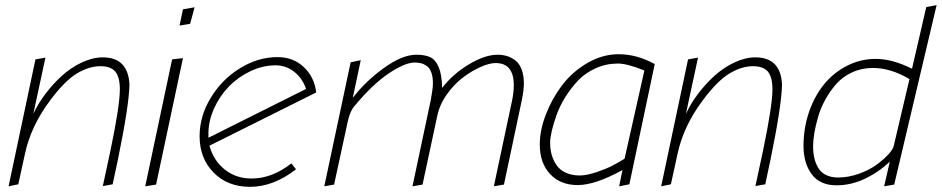

<svg xmlns="http://www.w3.org/2000/svg" viewBox="-20 -723 3644 743"><path d="M155.8 -500 117.2 -493.2 13.2 -2 50.8 -9.8 76.2 -126Q99.1 -235.4 175.8 -336.9Q231.4 -411.1 278.1 -439Q324.7 -466.8 368.2 -466.8Q408.7 -466.8 426.3 -445.8Q443.8 -424.8 443.8 -377Q443.8 -315.4 408.2 -144L377.9 -2.9L416 -9.8L437 -108.9Q479.5 -315.4 481 -397Q475.1 -501 377.9 -501Q338.4 -501 296.4 -481.2Q254.4 -461.4 219.2 -429.4Q184.1 -397.5 155.3 -359.1Q126.5 -320.8 108.9 -282.2Z M732.9 -694.8 688 -687 674.8 -624 715.8 -630.9ZM646 -493.2 542 -2 584 -8.8 688 -498Z M947.3 0Q1038.6 0 1125.5 -67.9L1107.4 -90.8Q1033.2 -32.2 953.6 -32.2Q893.6 -32.2 850.1 -66.7Q806.6 -101.1 790.5 -159.2L1203.6 -365.2Q1196.8 -424.3 1156 -463.1Q1115.2 -502 1053.7 -502Q979 -502 909.2 -459.2Q839.4 -416.5 795.9 -345.2Q752.4 -273.9 752.4 -195.8Q752.4 -110.4 806.6 -55.2Q860.8 0 947.3 0ZM1046.4 -470.2Q1086.4 -470.2 1117.9 -445.8Q1149.4 -421.4 1164.6 -378.9L786.6 -189.9V-206.1Q786.6 -254.9 808.3 -303.2Q830.1 -351.6 865.7 -388.2Q901.4 -424.8 949.2 -447.5Q997.1 -470.2 1046.4 -470.2Z M1352.1 -313Q1420.4 -395.5 1483.4 -438.2Q1546.4 -481 1585 -481Q1598.6 -481 1609.4 -478.3Q1620.1 -475.6 1631.3 -467.8Q1642.6 -460 1648.9 -443.1Q1655.3 -426.3 1655.3 -400.9Q1655.3 -379.9 1647 -335.9L1576.2 -2L1615.2 -8.8L1671.9 -273.9Q1681.2 -318.4 1709.7 -358.4Q1738.3 -398.4 1772.5 -423.8Q1806.6 -449.2 1840.3 -464.1Q1874 -479 1897.9 -479Q1968.3 -479 1968.3 -393.1Q1968.3 -362.8 1960 -326.2L1891.1 -2L1930.2 -8.8L1998 -329.1Q2007.3 -373 2007.3 -399.9Q2007.3 -432.1 1998.3 -455.1Q1989.3 -478 1973.9 -489.5Q1958.5 -501 1941.7 -506.1Q1924.8 -511.2 1905.3 -511.2Q1857.4 -511.2 1795.7 -474.6Q1733.9 -438 1690.9 -382.8Q1689.9 -434.6 1677.7 -463.1Q1665.5 -491.7 1645.3 -501.5Q1625 -511.2 1591.3 -511.2Q1536.1 -511.2 1464.4 -459Q1392.6 -406.7 1345.2 -344.2L1376 -490.2L1336.9 -481.9L1234.9 -2L1272.9 -8.8L1326.2 -254.9Q1335 -293.9 1352.1 -313Z M2513.7 -475.1Q2444.3 -513.2 2374.5 -513.2Q2311 -513.2 2252.7 -479Q2194.3 -444.8 2155 -392.8Q2115.7 -340.8 2092.3 -279.8Q2068.8 -218.8 2068.8 -164.1Q2068.8 -92.3 2108.6 -49.6Q2148.4 -6.8 2215.8 -6.8Q2283.2 -6.8 2388.7 -64.9L2376 -2L2415.5 -9.8ZM2221.7 -43.9Q2191.4 -44.4 2168.9 -54.9Q2146.5 -65.4 2133.8 -83.7Q2121.1 -102.1 2115 -123.8Q2108.9 -145.5 2108.9 -170.9Q2108.9 -188.5 2115.2 -216.1Q2121.6 -243.7 2134 -278.6Q2146.5 -313.5 2168.2 -348.1Q2189.9 -382.8 2217.5 -411.9Q2245.1 -440.9 2285.4 -459Q2325.7 -477.1 2371.6 -477.1Q2406.7 -477.1 2473.6 -450.2L2397 -108.9Q2376 -95.7 2352.5 -83.3Q2329.1 -70.8 2290.3 -57.4Q2251.5 -43.9 2221.7 -43.9Z M2681.2 -500 2642.6 -493.2 2538.6 -2 2576.2 -9.8 2601.6 -126Q2624.5 -235.4 2701.2 -336.9Q2756.8 -411.1 2803.5 -439Q2850.1 -466.8 2893.6 -466.8Q2934.1 -466.8 2951.7 -445.8Q2969.2 -424.8 2969.2 -377Q2969.2 -315.4 2933.6 -144L2903.3 -2.9L2941.4 -9.8L2962.4 -108.9Q3004.9 -315.4 3006.3 -397Q3000.5 -501 2903.3 -501Q2863.8 -501 2821.8 -481.2Q2779.8 -461.4 2744.6 -429.4Q2709.5 -397.5 2680.7 -359.1Q2651.9 -320.8 2634.3 -282.2Z M3564.5 -695.8 3509.3 -457Q3433.1 -495.1 3369.1 -495.1Q3310.1 -495.1 3257.8 -468.5Q3205.6 -441.9 3168.7 -396.5Q3131.8 -351.1 3110.6 -289.1Q3089.4 -227.1 3089.4 -158.2Q3089.4 -91.8 3121.1 -48.8Q3152.8 -5.9 3217.3 -5.9Q3272.9 -5.9 3325.9 -30.8Q3378.9 -55.7 3423.3 -97.2L3401.4 -2L3440.4 -8.8L3604.5 -703.1ZM3438.5 -158.2Q3435.5 -144.5 3416.7 -124.3Q3397.9 -104 3369.9 -84Q3341.8 -64 3302 -50Q3262.2 -36.1 3223.1 -36.1Q3195.8 -36.1 3176 -46.1Q3156.2 -56.2 3146 -74Q3135.7 -91.8 3131.1 -112.3Q3126.5 -132.8 3126.5 -157.2Q3126.5 -178.7 3131.1 -207Q3135.7 -235.4 3145.8 -270.3Q3155.8 -305.2 3174.1 -338.1Q3192.4 -371.1 3216.8 -398.7Q3241.2 -426.3 3277.8 -443.1Q3314.5 -460 3358.4 -460Q3426.8 -460 3499.5 -417Z"/></svg>

Font: Comic Neue Angular Light Italic
Style: Regular
Weight: 300
Italic angle: -12°
Designer: Craig Rozynski
Foundry: Craig Rozynski
Version: Version 2.003